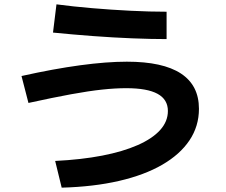

<svg xmlns="http://www.w3.org/2000/svg" viewBox="-20 -804 1040 884"><path d="M234 -63Q355 -69 450.5 -87.5Q546 -106 614 -136Q682 -166 717.5 -205.5Q753 -245 753 -293Q753 -346 705.5 -372Q658 -398 561 -398Q511 -398 450 -391.5Q389 -385 307 -370Q225 -355 111 -330L79 -454Q227 -487 349 -503.5Q471 -520 564 -520Q730 -520 813 -465.5Q896 -411 896 -303Q896 -223 852.5 -158Q809 -93 727 -45.5Q645 2 528 29Q411 56 264 60ZM747 -624Q677 -624 589 -627.5Q501 -631 407.5 -638Q314 -645 224 -654L240 -784Q315 -774 403 -766.5Q491 -759 580.5 -754.5Q670 -750 747 -750Z"/></svg>

Font: M PLUS 1 Thin
Style: Bold
Weight: 700
Version: Version 1.001